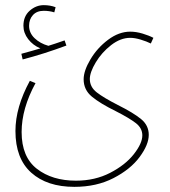

<svg xmlns="http://www.w3.org/2000/svg" viewBox="-20 -496 662 746"><path d="M96 -182 118 -173Q64 -74 64 17Q64 114 123.5 160Q183 206 275 206Q349 206 408 175.5Q467 145 500 103Q533 61 533 30Q533 2 508 -17.5Q483 -37 430 -64Q369 -94 337 -120.5Q305 -147 305 -188Q305 -221 331.5 -265.5Q358 -310 400 -341.5Q442 -373 486 -373Q509 -373 534 -365.5Q559 -358 576 -349L566 -327Q550 -335 527 -342Q504 -349 486 -349Q448 -349 411.5 -320.5Q375 -292 352 -253.5Q329 -215 329 -189Q329 -158 356 -137Q383 -116 438 -88Q498 -58 528 -33.5Q558 -9 558 28Q558 66 522.5 114Q487 162 421 196Q355 230 269 230Q163 230 101.5 175Q40 120 40 13Q40 -79 96 -182ZM238 -319Q149 -286 68 -265L63 -287Q111 -300 137 -308Q108 -320 89.5 -344Q71 -368 71 -396Q71 -433 95.5 -454.5Q120 -476 150 -476Q175 -476 196 -468L191 -448Q172 -454 150 -454Q123 -454 108 -437.5Q93 -421 93 -396Q93 -368 114.5 -347.5Q136 -327 168 -318Q191 -325 231 -339Z"/></svg>

Font: Noto Sans Arabic CondThin
Style: Regular
Weight: 250
Width: 3
Designer: Nadine Chahine
Foundry: Monotype Imaging Inc.
Version: Version 1.001